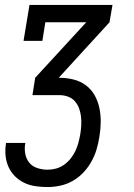

<svg xmlns="http://www.w3.org/2000/svg" viewBox="-20 -540 540 775"><path d="M172 215Q147 215 123 211.5Q99 208 78 198Q57 188 40.5 171.5Q24 155 14.5 134Q5 113 2.5 89Q0 65 4 40Q4 39 4 38.5Q4 38 4 37H82Q82 38 82 38.5Q82 39 82 39Q78 60 82 81Q86 102 98.5 117Q111 132 131 138.5Q151 145 172 145Q189 145 206 140.5Q223 136 238.5 125Q254 114 265.5 99.5Q277 85 284.5 69Q292 53 296.5 36Q301 19 304 2Q307 -16 308 -34Q309 -52 307 -69.5Q305 -87 299 -103Q293 -119 282 -131.5Q271 -144 254.5 -150Q238 -156 220 -156H111L122 -226L328 -450H163L151 -375H75L99 -520H434L422 -450L217 -226H220Q249 -226 277 -219Q305 -212 327 -195.5Q349 -179 362.5 -154.5Q376 -130 381.5 -102.5Q387 -75 386.5 -45.5Q386 -16 381 13Q377 39 369.5 64Q362 89 348.5 113Q335 137 316 157Q297 177 273 190.5Q249 204 223 209.5Q197 215 172 215Z"/></svg>

Font: Iosevka Gothic
Style: Italic
Weight: 400
Italic angle: -9°
Monospace: yes
Designer: Belleve Invis
Foundry: Belleve Invis
Version: Version 15.5.1; ttfautohint (v1.8.4)